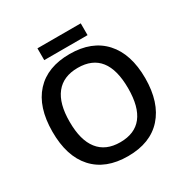

<svg xmlns="http://www.w3.org/2000/svg" viewBox="-191 -1022 1169 1198"><g transform="rotate(-30 393.5 -423.0)"><path d="M394 -89.8Q604 -89.8 604 -357.4Q604 -625 394.5 -625Q290 -625 236.3 -557.1Q182.6 -489.3 183.1 -357.4Q183.1 -225.6 236.3 -158.2Q289.6 -89.8 394 -89.8ZM728 -358.4Q727.5 -183.6 640.6 -86.9Q553.7 9.8 393.1 9.8Q232.4 9.8 145.5 -85.9Q58.6 -181.6 59.1 -358.9Q59.6 -535.6 146.5 -630.4Q233.4 -725.1 393.6 -725.1Q553.7 -725.1 641.1 -628.9Q728 -533.2 728 -358.4ZM238.3 -856H550.3V-771H238.3Z"/></g></svg>

Font: OpenSans-Semibold
Style: Regular
Weight: 600
Foundry: Ascender Corporation
Version: Version 1.10